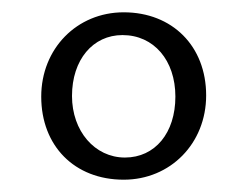

<svg xmlns="http://www.w3.org/2000/svg" viewBox="-20 -750 401 312"><path d="M181 -458C257 -458 315 -517 315 -595C315 -675 260 -730 181 -730C105 -730 47 -671 47 -593C47 -513 101 -458 181 -458ZM183 -494C134 -494 97 -537 97 -594C97 -653 131 -693 179 -693C230 -693 265 -652 265 -593C265 -534 232 -494 183 -494Z"/></svg>

Font: Domine
Style: Regular
Weight: 400
Designer: Pablo Impallari, Rodrigo Fuenzalida, Brenda Gallo
Foundry: Pablo Impallari, Rodrigo Fuenzalida, Brenda Gallo
Version: Version 2.000